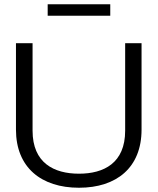

<svg xmlns="http://www.w3.org/2000/svg" viewBox="-20 -873 740 902"><path d="M55 -670V-264C55 -86 174 9 351 9C528 9 645 -86 645 -264V-670H568V-259C568 -107 468 -57 351 -57C234 -57 133 -107 133 -259V-670ZM204 -799H498V-853H204Z"/></svg>

Font: LT Wave Light
Style: Regular
Weight: 300
Designer: Daniel Lyons
Version: Version 2.5 (Glyphs App)